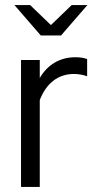

<svg xmlns="http://www.w3.org/2000/svg" viewBox="-20 -738 386 758"><path d="M99 -718H37L141 -598H221L325 -718H263L181 -639ZM63 0H137V-343C163 -410 210 -446 272 -446C289 -446 306 -443 324 -437V-505C309 -510 296 -512 277 -512C216 -512 167 -482 137 -430V-501H63Z"/></svg>

Font: Red Hat Display
Style: Regular
Weight: 400
Designer: Pentagram, MCKL
Foundry: Pentagram, MCKL
Version: Version 1.023